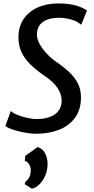

<svg xmlns="http://www.w3.org/2000/svg" viewBox="-20 -775 549 1124"><path d="M192 8Q169 8 142 4Q115 0 88.8 -6.5Q62.5 -13 42 -21Q21.5 -29 11.5 -37.5L43.5 -125.5Q54 -114 80.8 -103Q107.5 -92 139 -85Q170.5 -78 195 -78Q237.5 -78 270.5 -89.8Q303.5 -101.5 322.2 -125.5Q341 -149.5 341 -186Q341 -224.5 315.8 -261.5Q290.5 -298.5 237 -333.5Q191.5 -365 158 -397.8Q124.5 -430.5 106.2 -469Q88 -507.5 88 -555.5Q88 -620 118.8 -664.5Q149.5 -709 202.2 -732Q255 -755 320.5 -755Q381 -755 423.8 -742.8Q466.5 -730.5 489.5 -713L455 -629.5Q435 -650 397.2 -660.5Q359.5 -671 325.5 -671Q290.5 -671 261.5 -661.8Q232.5 -652.5 215 -631.5Q197.5 -610.5 196 -576Q195.5 -549 211.2 -519.2Q227 -489.5 252.5 -462.2Q278 -435 306.5 -415Q352.5 -383.5 385.5 -352.5Q418.5 -321.5 436.2 -286Q454 -250.5 454 -205Q454 -133 419.2 -85.8Q384.5 -38.5 325.2 -15.2Q266 8 192 8ZM166 329.5 125 303.5 127 290.5Q144.5 277.5 152.2 261.2Q160 245 160 219.5Q160 202 149.8 185.8Q139.5 169.5 125 167L128.5 137L200 86Q228.5 94 243.5 121.8Q258.5 149.5 258.5 186.5Q258.5 221 245.2 252Q232 283 211 304Q190 325 166 329.5Z"/></svg>

Font: Koeln Type Sans
Style: Italic
Weight: 400
Italic angle: -7.5°
Designer: Eben Sorkin
Foundry: Eben Sorkin
Version: Version 2.001